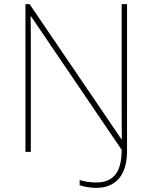

<svg xmlns="http://www.w3.org/2000/svg" viewBox="-20 -734 738 928"><path d="M445 174C543 174 594 108 594 -3V-714H568V-211C568 -165 568 -111 569 -61H567L123 -714H103V0H129V-502C129 -555 129 -597 128 -655H130L568 -10C568 99 528 148 444 148C415 148 386 143 365 136V161C380 167 414 174 445 174Z"/></svg>

Font: Noto Sans Ethiopic Thin
Style: Regular
Weight: 100
Designer: Monotype Design Team
Foundry: Monotype Imaging Inc.
Version: Version 2.102